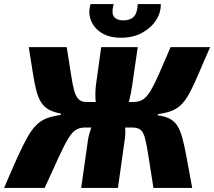

<svg xmlns="http://www.w3.org/2000/svg" viewBox="-51 -921 1050 941"><path d="M276 -690Q289 -612 296.5 -560Q304 -508 312.5 -477.5Q321 -447 335 -434Q349 -421 373 -421L365 -296Q340 -296 321.5 -285Q303 -274 284 -243Q265 -212 238 -153.5Q211 -95 168 0H-31Q7 -89 34.5 -150Q62 -211 84 -249.5Q106 -288 129 -310Q152 -332 180 -342Q208 -352 247 -358L248 -364Q212 -371 189 -383.5Q166 -396 151.5 -418Q137 -440 127.5 -475.5Q118 -511 110 -563.5Q102 -616 90 -690ZM446 -421 429 -296H331L349 -421ZM624 -690 597 -503Q592 -467 582.5 -429Q573 -391 551 -355Q560 -326 562.5 -293Q565 -260 559 -227L527 0H347L380 -234Q385 -264 397.5 -299.5Q410 -335 427 -369Q419 -400 417 -437Q415 -474 420 -510L445 -690ZM640 -421 623 -296H526L544 -421ZM979 -690Q946 -616 923.5 -562.5Q901 -509 882 -472.5Q863 -436 842.5 -413.5Q822 -391 793.5 -379Q765 -367 723 -362L722 -356Q758 -351 781 -339Q804 -327 818.5 -304Q833 -281 843.5 -242Q854 -203 864.5 -144Q875 -85 891 0H701Q686 -94 677 -153Q668 -212 660 -242.5Q652 -273 638 -284.5Q624 -296 598 -296L602 -421Q631 -421 650.5 -434Q670 -447 688 -477.5Q706 -508 729 -560Q752 -612 785 -690ZM624 -901H737Q738 -859 713.5 -821.5Q689 -784 645 -760Q601 -736 542 -736Q484 -736 446.5 -760Q409 -784 394.5 -821.5Q380 -859 393 -901H506Q494 -856 508 -838.5Q522 -821 554 -821Q586 -821 604 -838.5Q622 -856 624 -901Z"/></svg>

Font: Exo 2 ExtraBold
Style: Italic
Weight: 800
Italic angle: -8°
Designer: Natanael Gama
Foundry: Natanael Gama
Version: Version 2.010